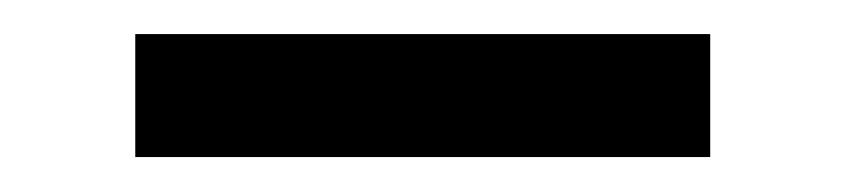

<svg xmlns="http://www.w3.org/2000/svg" viewBox="-20 -747 489 111"><path d="M390.6 -727.3V-656.2H58.2V-727.3Z"/></svg>

Font: Inter P
Style: Regular
Weight: 400
Designer: Rasmus Andersson
Foundry: rsms
Version: Version 3.018;git-588b23468